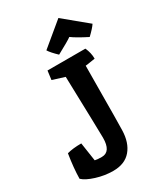

<svg xmlns="http://www.w3.org/2000/svg" viewBox="-275 -1034 987 1142"><g transform="rotate(-30 219.0 -462.5)"><path d="M135 -93Q198 -93 198 -189Q198 -225 187 -613L104 -639L112 -700H372Q390 -661 390 -621Q330 -611 323 -611Q322 -553 321.5 -404Q321 -255 319 -170.5Q317 -86 275 -36.5Q233 13 153 13Q95 13 37.5 -5Q-20 -23 -45 -47Q-44 -120 -29 -213Q11 -224 69 -224L88 -97Q104 -93 135 -93ZM429 -747Q356 -784 324 -808Q306 -794 219 -747Q181 -783 166 -807L324 -938L483 -807Q469 -785 429 -747Z"/></g></svg>

Font: Inika
Style: Bold
Weight: 700
Version: Version 1.001